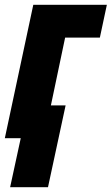

<svg xmlns="http://www.w3.org/2000/svg" viewBox="-33 -573 463 796"><path d="M9 203 53 0H-13L105 -553H410L381 -417H237L178 -136H239L166 203Z"/></svg>

Font: Noto Sans Display Condensed Black
Style: Italic
Weight: 900
Width: 3
Italic angle: -192°
Designer: Monotype Design Team
Foundry: Monotype Imaging Inc.
Version: Version 1.900